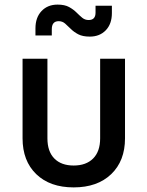

<svg xmlns="http://www.w3.org/2000/svg" viewBox="-20 -805 640 834"><path d="M300 9Q197 9 137.5 -48.5Q78 -106 78 -204V-550H186V-204Q186 -147 216 -116.5Q246 -86 300 -86Q354 -86 384.5 -116.5Q415 -147 415 -204V-550H523V-204Q523 -106 463 -48.5Q403 9 300 9ZM370 -646Q339 -646 320 -656Q301 -666 288 -679Q275 -692 263 -702.5Q251 -713 235 -713Q205 -713 205 -678V-651H134V-682Q134 -729 160.5 -757Q187 -785 230 -785Q261 -785 280 -774.5Q299 -764 312 -751Q325 -738 337 -728Q349 -718 365 -718Q395 -718 395 -750V-780H466V-748Q466 -701 439.5 -673.5Q413 -646 370 -646Z"/></svg>

Font: Tiny SemiBold
Style: Regular
Weight: 600
Designer: Philipp Nurullin, Konstantin Bulenkov
Foundry: JetBrains
Version: Version 2.251; ttfautohint (v1.8.4.7-5d5b)